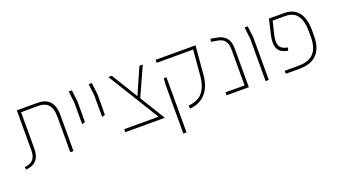

<svg xmlns="http://www.w3.org/2000/svg" viewBox="-62 -1086 3209 1816"><g transform="rotate(-20 1543.0 -177.5)"><path d="M30 12C129 3 170 -53 170 -148V-515H343C423 -515 478 -477 478 -360V0H510V-360C510 -496 445 -545 345 -545H138V-147C139 -69 109 -21 25 -15L30 12Z M674 -210 705 -220 706 -283V-428L692 -545H660L674 -428V-210Z M875 -210 906 -220 907 -283V-428L893 -545H861L875 -428V-210Z M1274 -253 1406 -545H1372L1256 -281L1094 -545H1059L1377 -30H1032V0H1395H1430L1274 -253Z M1684 0C1787 -8 1904 -70 1914 -281L1934 -515L1936 -545H1535V-515H1902L1882 -281C1868 -72 1773 -43 1679 -30L1684 0ZM1543 200H1575V-355H1548L1543 -288V200Z M2051 0H2275V-393C2275 -484 2230 -530 2152 -544L2091 -555L2085 -526L2150 -515C2208 -505 2243 -471 2243 -393V-30H2051V0Z M2444 0H2476V-428L2462 -545H2430L2444 -428V0Z M2647 0H2785C2906 0 3021 -49 3021 -247V-302C3020 -469 2948 -545 2828 -545H2676L2639 -387C2616 -274 2642 -216 2741 -197L2753 -226C2663 -243 2649 -291 2671 -387L2702 -515H2828C2936 -515 2989 -447 2989 -300V-247C2989 -70 2893 -30 2785 -30H2647V0Z"/></g></svg>

Font: Assistant ExtraLight
Style: Regular
Weight: 275
Designer: Hebrew By Ben Nathan, Latin by Paul Hunt
Version: Version 2.001;PS 002.001;hotconv 1.0.88;makeotf.lib2.5.64775